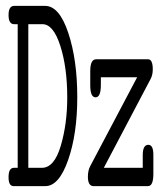

<svg xmlns="http://www.w3.org/2000/svg" viewBox="-20 -631 565 651"><path d="M9 -30Q9 -62 27 -62H40V-549H28Q9 -549 9 -580Q9 -611 28 -611H133Q181 -611 211.5 -519.5Q242 -428 242 -301Q242 -177 211 -88.5Q180 0 134 0H26Q9 0 9 -30ZM76 -62H122Q164 -62 186 -136.5Q208 -211 208 -300Q208 -402 184.5 -475.5Q161 -549 124 -549H76ZM278 -32Q278 -53 286 -68L445 -369H322V-343Q322 -301 304 -301Q286 -301 286 -342V-390Q286 -430 306 -430H482Q498 -430 498 -396Q498 -376 490 -362L332 -62H464V-105Q464 -140 483 -140Q500 -140 500 -106V-42Q500 0 482 0H296Q278 -1 278 -32Z"/></svg>

Font: CMU Typewriter Text
Style: Regular
Weight: 500
Monospace: yes
Version: Version 0.7.0